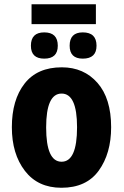

<svg xmlns="http://www.w3.org/2000/svg" viewBox="-20 -877 584 907"><path d="M505 -276Q505 -412 440.5 -485.5Q376 -559 272 -559Q156 -559 96 -482Q36 -405 36 -276Q36 -150 97.5 -70Q159 10 270 10Q388 10 446.5 -71Q505 -152 505 -276ZM198 -275Q198 -435 271 -435Q344 -435 344 -276Q344 -113 271 -113Q198 -113 198 -275ZM433 -857H129V-763H433ZM371 -724Q309 -724 309 -661Q309 -600 371 -600Q436 -600 436 -661Q436 -724 371 -724ZM189 -724Q126 -724 126 -661Q126 -600 189 -600Q253 -600 253 -661Q253 -724 189 -724Z"/></svg>

Font: Noto Sans Display SemiCondensed Extra
Style: Regular
Weight: 800
Width: 4
Designer: Monotype Design Team
Foundry: Monotype Imaging Inc.
Version: Version 1.900